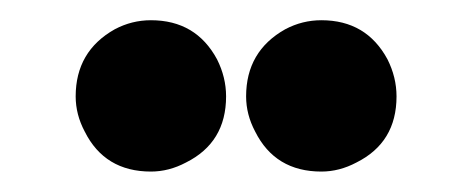

<svg xmlns="http://www.w3.org/2000/svg" viewBox="-20 -756 460 187"><path d="M53.7 -662.1Q53.7 -706.1 91.8 -727.5Q108.4 -736.3 127 -736.3Q170.9 -736.3 191.4 -698.2Q200.2 -680.7 200.2 -662.1Q200.2 -617.2 161.1 -597.7Q144.5 -588.9 127 -588.9Q82 -588.9 62.5 -627.9Q53.7 -644.5 53.7 -662.1ZM219.7 -662.1Q219.7 -706.1 257.8 -727.5Q274.4 -736.3 293 -736.3Q336.9 -736.3 357.4 -698.2Q366.2 -680.7 366.2 -662.1Q366.2 -617.2 327.1 -597.7Q310.5 -588.9 293 -588.9Q248 -588.9 228.5 -627.9Q219.7 -644.5 219.7 -662.1Z"/></svg>

Font: Post No Bills Colombo
Style: ExtraBold
Weight: 900
Designer: Kosala Senevirathne, Siva Puranthara, Lasantha Premarathna, Tharique Azeez
Foundry: Mooniak
Version: Version 1.220 ; ttfautohint (v1.5)